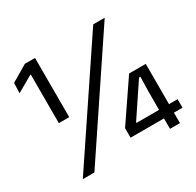

<svg xmlns="http://www.w3.org/2000/svg" viewBox="-141 -796 970 952"><g transform="rotate(-30 344.0 -319.5)"><path d="M109.6 -300V-577.8H105.8L15.1 -525.6L17.2 -583.8L110.8 -639H169V-300ZM73.6 0 502.2 -639H567.9L140 0ZM572.8 0V-214.8L575 -297.1H567.1L443.4 -112.2V-91L415.4 -108.5H678.8V-59.7H381.5V-114.3L534.4 -339H629.8V0Z"/></g></svg>

Font: Anek Tamil Medium
Style: Regular
Weight: 500
Designer: Aadarsh Rajan (Tamil), Yesha Goshar (Latin)
Foundry: Ek Type
Version: Version 1.003